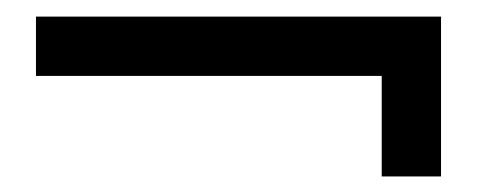

<svg xmlns="http://www.w3.org/2000/svg" viewBox="-20 -395 589 237"><path d="M24.4 -301.3V-374.5H524.4V-177.2H451.2V-301.3Z"/></svg>

Font: Eligible
Style: Regular
Weight: 500
Version: Version 1.1